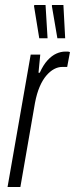

<svg xmlns="http://www.w3.org/2000/svg" viewBox="-20 -743 298 763"><path d="M10 0 102 -526H140L133 -454H138Q152 -485 169 -503.5Q186 -522 204 -530Q222 -538 239 -538Q244 -538 248.5 -538Q253 -538 258 -536L247 -477H227Q211 -477 195 -468.5Q179 -460 164 -442.5Q149 -425 137.5 -398Q126 -371 119 -334L61 0ZM208 -591 186 -720 187 -723H232L239 -591ZM136 -591 115 -720 117 -723H161L169 -591Z"/></svg>

Font: Archivo ExtraCondensed ExtraLight
Style: Italic
Weight: 250
Width: 2
Italic angle: -10°
Designer: Hector Gatti
Foundry: Omnibus-Type
Version: Version 2.001